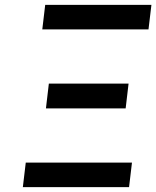

<svg xmlns="http://www.w3.org/2000/svg" viewBox="-20 -770 643 790"><path d="M154 -649 166 -750H603L591 -649ZM169 -324 181 -426H509L497 -324ZM74 0 86 -101H523L511 0Z"/></svg>

Font: Orkney Medium
Style: MediumItalic
Weight: 500
Designer: Samuel Oakes and Alfredo Marco Pradil
Foundry: Alfredo Marco Pradil
Version: 1.0; ttfautohint (v1.5)